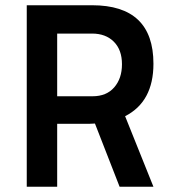

<svg xmlns="http://www.w3.org/2000/svg" viewBox="-20 -712 656 732"><path d="M342 -241 320 -240H198V0H82V-692H331Q565 -692 565 -469Q565 -324 457 -269L565 0H436ZM445 -467Q445 -522 414 -553Q383 -584 331 -584H198V-345H333Q386 -345 415.5 -379Q445 -413 445 -467Z"/></svg>

Font: TypoPRO Titillium Maps
Style: 800 wt
Weight: 800
Designer: Campivisivi
Foundry: Accademia di Belle Arti di Urbino and students of MA course of Visual design
Version: Version 001.001